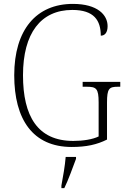

<svg xmlns="http://www.w3.org/2000/svg" viewBox="-20 -744 647 985"><path d="M348 10C423 10 477 -2 529 -28V-218C529 -290 540 -299 585 -299H597V-324H404V-299H425C474 -299 486 -290 486 -219V-44C456 -29 406 -21 356 -21C173 -21 98 -148 98 -358C98 -573 189 -693 351 -693C463 -693 497 -639 497 -561C518 -561 532 -577 532 -610C532 -667 481 -724 354 -724C166 -724 53 -591 53 -358C53 -132 148 10 348 10ZM295 208V221H310C330 181 354 113 370 71V61H317C313 109 304 159 295 208Z"/></svg>

Font: Noto Serif Bengali SemiCondensed ExtraLight
Style: Regular
Weight: 200
Width: 4
Designer: Juan Bruce, Universal Thirst, Indian Type Foundry and the Monotype Design Team.
Foundry: Monotype Imaging Inc.
Version: Version 2.003